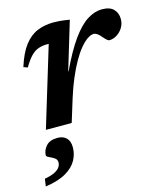

<svg xmlns="http://www.w3.org/2000/svg" viewBox="-127 -552 753 887"><g transform="rotate(-15 249.5 -109.0)"><path d="M165.5 -380.5Q164 -380.5 162.2 -380.5Q160.5 -380.5 159 -380.5Q135.5 -380.5 116.8 -374.2Q98 -368 80.8 -350.8Q63.5 -333.5 44 -300L24.5 -307Q44.5 -370.5 71.8 -406Q99 -441.5 134.2 -456Q169.5 -470.5 212 -470.5Q227 -470.5 239 -469.5Q251 -468.5 263 -467Q275 -465.5 288.5 -463L219 -232.5L222.5 -236.5Q263 -322.5 300 -374Q337 -425.5 372.5 -448.2Q408 -471 444 -471Q481.5 -471 499.2 -452.5Q517 -434 517 -405.5Q517 -382 505.2 -363.5Q493.5 -345 476 -334.5Q458.5 -324 440.5 -324Q436 -324 429 -330.2Q422 -336.5 412.5 -347.5Q403.5 -358.5 394.8 -364.8Q386 -371 377.5 -371Q363.5 -371 346.5 -359.2Q329.5 -347.5 311.2 -325.2Q293 -303 275 -271.2Q257 -239.5 240 -199.5Q223 -159.5 208 -112L173.5 0H50ZM19 113.5Q19 90.5 36.8 70Q54.5 49.5 92 49.5Q118.5 49.5 134 64.8Q149.5 80 149.5 110.5Q149.5 142 133.5 171.2Q117.5 200.5 80.8 222Q44 243.5 -18 252.5L-13 217Q19.5 211 36.8 201.8Q54 192.5 60.8 181.8Q67.5 171 67.5 160Q67.5 145.5 55.2 137.8Q43 130 31 124.8Q19 119.5 19 113.5Z"/></g></svg>

Font: Newsreader SemiBold
Style: Italic
Weight: 600
Italic angle: -17°
Designer: Hugues Gentile
Foundry: Production Type
Version: Version 1.003